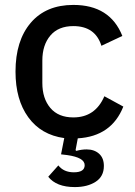

<svg xmlns="http://www.w3.org/2000/svg" viewBox="-20 -551 548 780"><path d="M284 209Q209 209 176 167L217 121Q239 149 280 149Q324 149 324 120Q324 89 253 79L228 76L241 10Q147 -3 95 -74.5Q43 -146 43 -260Q43 -386 105 -458.5Q167 -531 278 -531Q427 -531 477 -405L392 -365Q367 -445 278 -445Q217 -445 184.5 -406.5Q152 -368 152 -305V-214Q152 -151 184.5 -112.5Q217 -74 278 -74Q367 -74 404 -160L481 -118Q433 3 296 11L287 59L290 62Q311 56 332 56Q363 56 382.5 73.5Q402 91 402 123Q402 166 368.5 187.5Q335 209 284 209Z"/></svg>

Font: Anuphan Medium
Style: Regular
Weight: 500
Designer: Mike Abbink, Paul van der Laan, Pieter van Rosmalen, Mint Tantisuwanna
Foundry: Bold Monday; Cadson Demak
Version: Version 3.002;hotconv 1.0.109;makeotfexe 2.5.65596